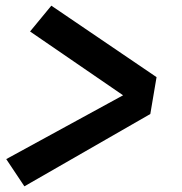

<svg xmlns="http://www.w3.org/2000/svg" viewBox="-20 -677 640 677"><path d="M66 -20 2 -116 414 -341 86 -566 161 -657 532 -405 510 -275Z"/></svg>

Font: Iosevka Aile Extrabold
Style: Italic
Weight: 800
Italic angle: -9°
Designer: Belleve Invis
Foundry: Belleve Invis
Version: Version 31.1.0; ttfautohint (v1.8.4)